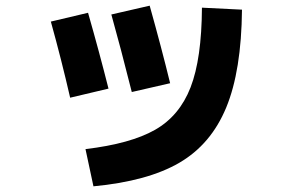

<svg xmlns="http://www.w3.org/2000/svg" viewBox="-20 -611 1040 676"><path d="M832 -577Q830 -362 776.5 -232.5Q723 -103 611.5 -38Q500 27 309 45L281 -86Q440 -105 526 -154Q612 -203 651 -303.5Q690 -404 691 -584ZM159 -535 290 -566Q330 -426 362 -299L227 -267Q196 -402 159 -535ZM372 -560 507 -591Q549 -441 579 -318L444 -287Q404 -446 372 -560Z"/></svg>

Font: M PLUS 1p ExtraBold
Style: Regular
Weight: 800
Version: Version 1.062